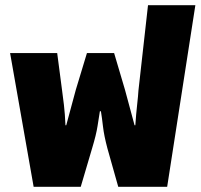

<svg xmlns="http://www.w3.org/2000/svg" viewBox="-20 -722 775 742"><path d="M110 0H292L336 -149Q352 -202 357 -235Q362 -268 366 -292H370Q374 -268 378 -233Q382 -198 395 -149L437 0H626L735 -702H552L515 -372Q514 -353 510 -317.5Q506 -282 503 -238H500Q487 -284 478 -319.5Q469 -355 463 -375L421 -517H316L273 -375Q267 -355 258 -319.5Q249 -284 236 -238H233Q231 -283 227 -317Q223 -351 220 -372L201 -517H19Z"/></svg>

Font: Noto Sans Thai UI Black
Style: Regular
Weight: 900
Designer: Monotype Design Team
Foundry: Monotype Imaging Inc.
Version: Version 1.901